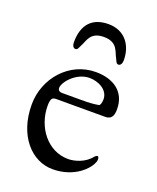

<svg xmlns="http://www.w3.org/2000/svg" viewBox="-121 -686 632 774"><g transform="rotate(20 195.0 -299.5)"><path d="M136 -494C149 -516 151 -558 211 -558C271 -558 273 -516 286 -494C291 -485 293 -473 303 -473C313 -473 318 -484 318 -497C318 -561 281 -613 211 -613C141 -613 104 -572 104 -497C104 -484 109 -473 119 -473C129 -473 131 -485 136 -494ZM213 -383C252 -383 295 -361 295 -321C295 -310 292 -294 285 -293C264 -289 241 -288 212 -288H130C116 -288 111 -295 111 -303C111 -329 157 -383 213 -383ZM229 -414C116 -414 30 -316 30 -203C30 -70 107 14 198 14C290 14 346 -43 356 -78C358 -86 357 -98 350 -98C347 -98 342 -94 339 -91C313 -57 268 -46 243 -46C153 -46 92 -130 92 -220C92 -254 101 -257 117 -257H325C351 -257 360 -272 360 -302C360 -376 306 -414 229 -414Z"/></g></svg>

Font: EB Garamond 12
Style: Regular
Weight: 400
Version: Version 0.016+